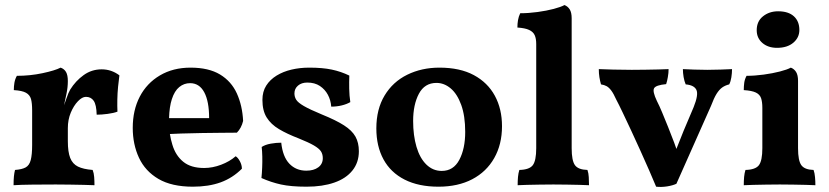

<svg xmlns="http://www.w3.org/2000/svg" viewBox="-20 -737 3310 767"><path d="M108.4 -295.9Q108.4 -325.2 103.8 -341.6Q99.1 -357.9 83.7 -366.5Q68.4 -375 35.2 -377Q35.2 -392.1 37.6 -406.5Q40 -420.9 47.4 -434.1Q100.1 -434.1 149.7 -444.6Q199.2 -455.1 222.2 -466.8Q236.3 -461.9 243.7 -449.5Q251 -437 251 -413.1Q251 -388.2 245.6 -362.8Q241.2 -342.3 235.8 -316.4Q240.7 -330.1 245.6 -344.2Q253.4 -367.2 260.3 -378.9Q282.2 -414.1 314.2 -437Q346.2 -460 386.2 -460Q425.3 -460 457 -436Q454.1 -416 451.7 -390.6Q449.2 -365.2 448.7 -339.1Q448.2 -313 449.2 -291Q434.1 -285.2 409.7 -282Q385.3 -278.8 366.2 -278.8Q365.2 -318.8 354.2 -334.5Q343.3 -350.1 323.2 -350.1Q308.1 -350.1 291.3 -332.5Q274.4 -314.9 262.7 -286.9Q251 -258.8 251 -225.1V-172.9Q251 -129.9 260.5 -106Q270 -82 291.5 -71.5Q313 -61 350.1 -58.1Q355 -45.9 356.2 -30Q357.4 -14.2 357.4 2.9Q340.3 2 314.7 1.5Q289.1 1 260 0.5Q231 0 203.1 0Q158.2 0 110.1 0.5Q62 1 34.2 2.9Q34.2 -18.1 35.6 -32.5Q37.1 -46.9 40 -58.1Q67.4 -60.1 82.3 -68.1Q97.2 -76.2 102.8 -97.7Q108.4 -119.1 108.4 -158.2Z M655.3 -265.1H815.4Q815.4 -332 795.9 -368.4Q776.4 -404.8 739.3 -404.8Q715.3 -404.8 696.3 -389.4Q677.2 -374 666.5 -340.8Q656.7 -311 655.3 -265.1ZM658.7 -201.7Q662.1 -179.7 668.5 -159.2Q681.2 -116.2 711.7 -91.1Q742.2 -65.9 795.4 -65.9Q829.1 -65.9 863.3 -78.9Q897.5 -91.8 921.4 -112.8Q930.2 -107.9 938.2 -93Q946.3 -78.1 946.3 -63Q909.2 -25.9 861.3 -8.5Q813.5 8.8 750.5 8.8Q666 8.8 613 -22.2Q560.1 -53.2 535.2 -106.7Q510.3 -160.2 510.3 -226.1Q510.3 -296.9 538.3 -350.8Q566.4 -404.8 618.9 -435.8Q671.4 -466.8 741.2 -466.8Q813.5 -466.8 858.9 -439.5Q904.3 -412.1 926.3 -363.5Q948.2 -314.9 951.2 -253.9Q944.3 -225.1 926.3 -207Q901.4 -207 865.2 -206.5Q829.1 -206.1 787.6 -205.6Q746.1 -205.1 703.6 -203.6Q680.7 -202.6 658.7 -201.7Z M1375.5 -435.1Q1374.5 -410.2 1375 -382.6Q1375.5 -355 1379.4 -329.1Q1365.2 -320.8 1345.2 -315.9Q1325.2 -311 1303.2 -311Q1301.3 -336.9 1289.8 -358.4Q1278.3 -379.9 1257.8 -393.6Q1237.3 -407.2 1207.5 -407.2Q1184.6 -407.2 1170.4 -395Q1156.2 -382.8 1156.2 -363.8Q1156.2 -350.1 1163.3 -338.6Q1170.4 -327.1 1193.8 -313.5Q1217.3 -299.8 1265.6 -279.8Q1322.3 -256.8 1354.2 -236.3Q1386.2 -215.8 1399.9 -191.4Q1413.6 -167 1413.6 -132.8Q1413.6 -87.9 1387.9 -55.9Q1362.3 -23.9 1315.4 -7.6Q1268.6 8.8 1204.6 8.8Q1142.6 8.8 1102.5 0Q1062.5 -8.8 1024.4 -25.9Q1026.4 -44.9 1027.3 -67.4Q1028.3 -89.8 1027.8 -111.8Q1027.3 -133.8 1025.4 -149.9Q1039.6 -159.2 1061.5 -163.1Q1083.5 -167 1103.5 -167Q1109.4 -110.8 1136 -83Q1162.6 -55.2 1203.6 -55.2Q1233.4 -55.2 1251.5 -68.6Q1269.5 -82 1269.5 -105Q1269.5 -121.1 1262 -132.6Q1254.4 -144 1233.9 -156Q1213.4 -168 1173.3 -184.1Q1126.5 -202.1 1094.5 -221.2Q1062.5 -240.2 1045.4 -267.6Q1028.3 -294.9 1028.3 -337.9Q1028.3 -371.1 1043.5 -395Q1058.6 -418.9 1085 -435.1Q1111.3 -451.2 1144.8 -459Q1178.2 -466.8 1215.3 -466.8Q1268.6 -466.8 1305.4 -459Q1342.3 -451.2 1375.5 -435.1Z M1744.6 -54.2Q1791.5 -54.2 1814.9 -98.6Q1838.4 -143.1 1838.4 -210Q1838.4 -273.9 1822.5 -317.9Q1806.6 -361.8 1780.5 -383.8Q1754.4 -405.8 1723.6 -405.8Q1676.3 -405.8 1653.3 -362.3Q1630.4 -318.8 1630.4 -253.9Q1630.4 -195.8 1643.8 -150.4Q1657.2 -105 1683.3 -79.6Q1709.5 -54.2 1744.6 -54.2ZM1731.4 8.8Q1652.3 8.8 1596.4 -19.5Q1540.5 -47.9 1512 -100.3Q1483.4 -152.8 1483.4 -224.1Q1483.4 -300.8 1516.4 -355.5Q1549.3 -410.2 1606.9 -438.5Q1664.6 -466.8 1735.4 -466.8Q1817.4 -466.8 1872.8 -437Q1928.2 -407.2 1956.8 -354.5Q1985.4 -301.8 1985.4 -232.9Q1985.4 -160.2 1954.3 -105.5Q1923.3 -50.8 1866.5 -21Q1809.6 8.8 1731.4 8.8Z M2047.9 2.9Q2047.9 -15.1 2049.3 -30.5Q2050.8 -45.9 2054.7 -58.1Q2094.7 -59.1 2108.4 -77.1Q2122.1 -95.2 2122.1 -145V-561Q2122.1 -583 2116 -596.4Q2109.9 -609.9 2093.8 -617.4Q2077.6 -625 2046.9 -627Q2046.9 -642.1 2049.3 -656.5Q2051.8 -670.9 2058.1 -684.1Q2091.8 -684.1 2127.4 -689Q2163.1 -693.8 2191.9 -701.4Q2220.7 -709 2234.9 -716.8Q2248 -711.9 2255.9 -699.5Q2263.7 -687 2263.7 -664.1V-145Q2263.7 -95.2 2276.9 -77.1Q2290 -59.1 2326.7 -58.1Q2331.1 -45.9 2332 -29.5Q2333 -13.2 2333 2.9Q2318.8 2 2295.4 1.5Q2272 1 2244.9 0.5Q2217.8 0 2190.9 0Q2164.1 0 2136 0.5Q2107.9 1 2085 1.5Q2062 2 2047.9 2.9Z M2682.1 -142.1Q2697.3 -181.2 2710.9 -214.4Q2731 -262.2 2751 -309.1Q2771 -358.9 2762 -377.9Q2752.9 -397 2719.2 -399.9Q2713.9 -412.1 2710.9 -429Q2708 -445.8 2708 -460.9Q2728 -460 2752.9 -459Q2777.8 -458 2805.2 -458Q2832 -458 2858.2 -459Q2884.3 -460 2904.3 -460.9Q2904.3 -444.8 2901.6 -428Q2898.9 -411.1 2893.1 -399.9Q2877 -396 2865 -387.5Q2853 -378.9 2842.5 -362.1Q2832 -345.2 2820.3 -314L2682.1 -2.9Q2668 3.9 2645 7.6Q2622.1 11.2 2601.1 8.8Q2589.8 -19 2573.5 -55.9Q2557.1 -92.8 2538.6 -134.3Q2520 -175.8 2501.5 -215.3Q2482.9 -254.9 2467.5 -287.4Q2452.1 -319.8 2441.9 -338.9Q2431.2 -362.8 2422.1 -375Q2413.1 -387.2 2403.6 -392.6Q2394 -397.9 2380.9 -399.9Q2377 -413.1 2374.5 -428.5Q2372.1 -443.8 2372.1 -460.9Q2394 -460 2429.4 -459Q2464.8 -458 2503.9 -458Q2530.3 -458 2558.1 -458.5Q2585.9 -459 2610.6 -459.5Q2635.3 -460 2650.9 -460.9Q2650.9 -445.8 2647.9 -429Q2645 -412.1 2641.1 -400.9Q2600.1 -397 2593 -384.5Q2585.9 -372.1 2604 -334Q2614.3 -314 2625.2 -287.6Q2636.2 -261.2 2648.7 -230.2Q2661.1 -199.2 2673.3 -167Q2677.7 -154.3 2682.1 -142.1Z M2951.2 2.9Q2951.2 -15.1 2952.6 -30.5Q2954.1 -45.9 2958 -58.1Q2998 -59.1 3011.7 -77.1Q3025.4 -95.2 3025.4 -145V-306.2Q3025.4 -330.1 3020.3 -345Q3015.1 -359.9 2999.3 -367.4Q2983.4 -375 2951.2 -377Q2951.2 -392.1 2953.1 -406.5Q2955.1 -420.9 2962.4 -434.1Q2995.1 -434.1 3030.8 -439Q3066.4 -443.8 3095.7 -451.4Q3125 -459 3139.2 -466.8Q3152.3 -461.9 3160.2 -449.5Q3168 -437 3168 -414.1V-145Q3168 -95.2 3181.2 -77.1Q3194.3 -59.1 3230 -58.1Q3234.4 -45.9 3235.8 -29.5Q3237.3 -13.2 3237.3 2.9Q3222.2 2 3199.2 1.5Q3176.3 1 3149.2 0.5Q3122.1 0 3095.2 0Q3068.4 0 3040.3 0.5Q3012.2 1 2989.3 1.5Q2966.3 2 2951.2 2.9ZM3084 -545.9Q3048.3 -545.9 3025.6 -565.4Q3002.9 -585 3002.9 -616.2Q3002.9 -651.9 3028.1 -671.9Q3053.2 -691.9 3088.4 -691.9Q3129.4 -691.9 3151.4 -671.9Q3173.3 -651.9 3173.3 -617.2Q3173.3 -586.9 3149.2 -566.4Q3125 -545.9 3084 -545.9Z"/></svg>

Font: Abu Sayed
Style: Regular
Weight: 400
Designer: Jayed Ahsan Saad
Foundry: Codepotro
Version: Codepotro Abu Sayed;Version 0.800